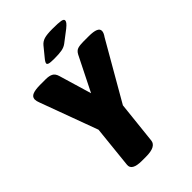

<svg xmlns="http://www.w3.org/2000/svg" viewBox="-256 -974 1075 1075"><g transform="rotate(-45 281.5 -436.5)"><path d="M207 2Q127 2 132 -42L158 -293L32 -635Q25 -652 25 -666Q26 -686 46.5 -694Q67 -702 106 -702H148Q176 -702 192 -693.5Q208 -685 215 -662L273 -467L375 -671Q386 -692 403 -697Q420 -702 447 -702H489Q565 -702 563 -670Q563 -656 548 -635L351 -293L324 -41Q319 2 239 2ZM266 -749Q233 -749 223 -752.5Q213 -756 213 -762Q213 -771 229 -790L274 -845Q288 -862 309.5 -868.5Q331 -875 374 -875Q422 -875 440.5 -871.5Q459 -868 459 -858Q459 -851 452.5 -842.5Q446 -834 430 -821L362 -769Q346 -757 324 -753Q302 -749 266 -749Z"/></g></svg>

Font: Asap Semi Condensed Semi Condensed Black
Style: Italic
Weight: 900
Width: 4
Italic angle: -6°
Designer: Pablo Cosgaya
Foundry: Omnibus-Type
Version: Version 3.001; ttfautohint (v1.8.4.7-5d5b)